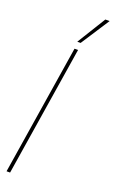

<svg xmlns="http://www.w3.org/2000/svg" viewBox="-171 -931 580 971"><g transform="rotate(20 119.0 -446.0)"><path d="M8 0 119 -700H138L27 0ZM120 -738 215 -892H238L138 -738Z"/></g></svg>

Font: Georama Condensed Thin
Style: Italic
Weight: 100
Width: 3
Italic angle: -9°
Designer: Jean-Baptiste Levee
Foundry: Production Type
Version: Version 1.000